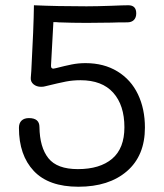

<svg xmlns="http://www.w3.org/2000/svg" viewBox="-20 -710 623 730"><path d="M52 -224Q52 -242 62 -251.5Q72 -261 90 -261Q130 -261 130 -227Q131 -150 164 -108.5Q197 -67 276 -67Q360 -67 406.5 -106.5Q453 -146 453 -226Q453 -310 410.5 -357.5Q368 -405 286 -405Q257 -405 231 -400Q205 -395 152 -382Q146 -380 136 -380Q119 -380 107.5 -389.5Q96 -399 97 -414L99 -440Q108 -606 109 -690Q197 -686 309 -686Q347 -686 403 -688Q449 -690 468 -690Q498 -690 498 -659Q498 -643 489 -634Q480 -625 464 -625Q425 -625 403 -624L309 -623Q255 -623 203 -625Q196 -626 183 -626L174 -462V-459Q174 -449 183 -449L193 -451Q228 -460 253 -465Q278 -470 305 -470Q375 -470 426.5 -438.5Q478 -407 504.5 -351.5Q531 -296 531 -225Q531 -118 462.5 -59Q394 0 278 0Q165 0 108.5 -60Q52 -120 52 -224Z"/></svg>

Font: Mali
Style: Regular
Weight: 400
Version: Version 1.000; ttfautohint (v1.6)